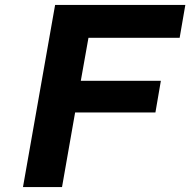

<svg xmlns="http://www.w3.org/2000/svg" viewBox="-20 -757 770 777"><path d="M73 0 203 -737H730L707 -604H338L307 -430H631L609 -302H284L231 0Z"/></svg>

Font: Tomorrow SemiBold
Style: Italic
Weight: 600
Italic angle: -10°
Designer: Tony de Marco, Monica Rizzolli
Foundry: Just in Type
Version: Version 2.002